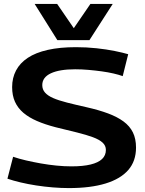

<svg xmlns="http://www.w3.org/2000/svg" viewBox="-20 -951 742 981"><path d="M635 -674 607 -562Q588 -569 560 -575.5Q532 -582 499 -586.5Q466 -591 431.5 -594Q397 -597 364 -597Q284 -597 240 -576.5Q196 -556 196 -516Q196 -494 210 -478Q224 -462 251.5 -450Q279 -438 322 -427Q365 -416 423 -403Q485 -389 532 -371.5Q579 -354 611 -330.5Q643 -307 659 -274.5Q675 -242 675 -197Q675 -128 635.5 -82.5Q596 -37 519.5 -13.5Q443 10 332 10Q293 10 250 6.5Q207 3 165 -3.5Q123 -10 85 -19Q47 -28 18 -38L47 -150Q76 -140 112.5 -131.5Q149 -123 188.5 -116Q228 -109 268 -105Q308 -101 345 -101Q404 -101 443 -110.5Q482 -120 501.5 -138.5Q521 -157 521 -185Q521 -207 504 -222.5Q487 -238 454.5 -250Q422 -262 374 -274Q326 -286 264 -301Q210 -315 168.5 -333Q127 -351 99 -375Q71 -399 56.5 -431Q42 -463 42 -506Q42 -553 62 -591Q82 -629 122 -655.5Q162 -682 223.5 -696Q285 -710 368 -710Q422 -710 473 -704.5Q524 -699 566 -690.5Q608 -682 635 -674ZM556 -931 437 -746H273L157 -931H272L357 -807L442 -931Z"/></svg>

Font: Georama SemiExpanded SemiBold
Style: Regular
Weight: 600
Width: 6
Designer: Jean-Baptiste Levee
Foundry: Production Type
Version: Version 1.001